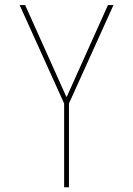

<svg xmlns="http://www.w3.org/2000/svg" viewBox="-20 -540 540 779"><path d="M249 -147.5H251L418 -519.5H440.4L259.8 -120.1V219.7H240.2V-120.1L59.6 -519.5H82Z"/></svg>

Font: Mgen+ 1mn thin
Style: Regular
Weight: 100
Designer: [Source Han Sans]
Ryoko NISHIZUKA  (kana & ideographs); Paul D. Hunt (Latin, Greek & Cyrillic); Wenlong ZHANG  (bopomofo
Version: Version 1.059.20150602